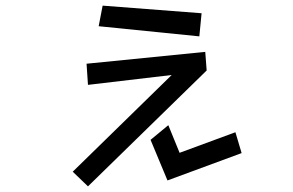

<svg xmlns="http://www.w3.org/2000/svg" viewBox="-20 -609 1040 681"><path d="M344 -589 695 -562 687 -480 330 -516ZM238 0 589 -343 292 -308 287 -383 708 -425 713 -359 292 52ZM514 -113 577 -165 617 -67 815 -140 837 -66 574 31Z"/></svg>

Font: Moralerspace Krypton JPDOC
Style: Regular
Weight: 400
Version: v0.0.6; ttfautohint (v1.8.4.7-5d5b-dirty) -l 6 -r 45 -G 200 